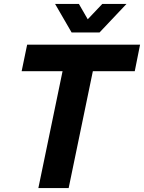

<svg xmlns="http://www.w3.org/2000/svg" viewBox="-20 -956 732 976"><path d="M175 0H329L452 -594H665L692 -729H118L90 -594H298ZM344 -791H486L623 -936H500L426 -858L381 -936H260Z"/></svg>

Font: Mona Sans
Style: Bold Italic
Weight: 700
Italic angle: -11.7°
Designer: Deni Anggara
Foundry: GitHub
Version: Version 2.000;Glyphs 3.2.3 (3260)